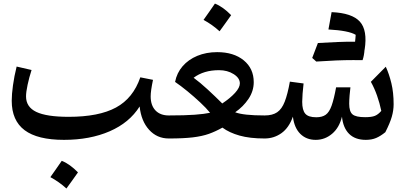

<svg xmlns="http://www.w3.org/2000/svg" viewBox="-20 -784 2302 1087"><path d="M770.5 -181.2Q712.9 -89.4 601.1 -40.8Q489.3 7.8 342.3 7.8Q192.4 7.8 119.4 -46.9Q46.4 -101.6 46.4 -213.4Q46.4 -250.5 53.5 -301.5Q60.5 -352.5 74.2 -407.2L158.7 -387.7Q145 -345.2 136.2 -304Q127.4 -262.7 127.4 -238.3Q127.4 -178.2 185.5 -150.4Q243.7 -122.6 368.7 -122.6Q539.6 -122.6 636.7 -175.3Q733.9 -228 774.4 -346.2L846.2 -332Q833 -269.5 833 -238.3Q833 -187.5 860.1 -158.9Q887.2 -130.4 935.5 -130.4H936V0H935.5Q868.7 0 824 -49.3Q779.3 -98.6 770.5 -181.2ZM329.6 126.5Q353 135.7 376 152.3Q398.9 168.9 421.4 191.9Q405.8 214.4 389.4 237.1Q373 259.8 356 283.2Q314.9 245.6 265.1 218.8Q281.7 195.3 297.6 172.6Q313.5 149.9 329.6 126.5Z M1209.5 -488.8Q1303.2 -488.8 1359.9 -442.4Q1416.5 -396 1416.5 -318.8Q1416.5 -268.6 1387 -224.4Q1357.4 -180.2 1311.5 -148.4Q1357.4 -130.4 1478 -130.4H1478.5V0H1478Q1394 0 1336.2 -16.4Q1278.3 -32.7 1239.3 -61.5Q1200.2 -39.6 1162.4 -26.1Q1124.5 -12.7 1071.8 -6.3Q1019 0 936 0Q929.7 0 923.8 -7.6Q918 -15.1 918 -34.7V-95.7Q918 -114.7 923.1 -122.6Q928.2 -130.4 936 -130.4Q1027.8 -130.4 1082.8 -134.5Q1137.7 -138.7 1169.4 -145.5Q1147.5 -172.4 1113 -204.6Q1078.6 -236.8 1041 -267.6Q1003.4 -298.3 971.2 -320.3Q981 -371.1 1013.7 -408.9Q1046.4 -446.8 1096.9 -467.8Q1147.5 -488.8 1209.5 -488.8ZM1219.7 -386.7Q1133.3 -386.7 1076.2 -343.8Q1112.3 -317.4 1155.5 -277.6Q1198.7 -237.8 1238.3 -198.2Q1283.7 -228.5 1310.8 -258.3Q1337.9 -288.1 1337.9 -312Q1337.9 -342.3 1302.7 -364.5Q1267.6 -386.7 1219.7 -386.7ZM1196.8 -763.7Q1220.2 -754.4 1243.2 -737.8Q1266.1 -721.2 1288.6 -698.2Q1272.9 -675.8 1256.6 -653.1Q1240.2 -630.4 1223.1 -606.9Q1182.1 -644.5 1132.3 -671.4Q1148.9 -694.8 1164.8 -717.5Q1180.7 -740.2 1196.8 -763.7Z M2051.3 7.8Q1990.7 7.8 1956.5 -26.1Q1922.4 -60.1 1916 -123.5Q1900.9 -61 1860.1 -26.6Q1819.3 7.8 1767.6 7.8Q1714.4 7.8 1680.2 -26.1Q1646 -60.1 1638.2 -123.5Q1615.7 -60.1 1573.2 -30Q1530.8 0 1478.5 0Q1469.2 0 1464.8 -7.8Q1460.4 -15.6 1460.4 -34.7V-95.7Q1460.4 -114.7 1464.8 -122.6Q1469.2 -130.4 1478.5 -130.4Q1522.5 -130.4 1549.1 -148.4Q1575.7 -166.5 1592 -208.5Q1608.4 -250.5 1621.1 -321.8L1698.7 -311.5Q1695.3 -283.7 1693.1 -254.2Q1690.9 -224.6 1690.9 -207.5Q1690.9 -160.6 1708.3 -140.4Q1725.6 -120.1 1770.5 -120.1Q1804.2 -120.1 1824.2 -134.5Q1844.2 -148.9 1857.4 -185.8Q1870.6 -222.7 1882.8 -289.6H1963.9Q1961.4 -272.9 1959.2 -244.1Q1957 -215.3 1957 -196.8Q1957 -152.3 1975.8 -136.5Q1994.6 -120.6 2047.4 -120.6Q2084 -120.6 2102.5 -128.2Q2121.1 -135.7 2138.7 -156.2Q2129.4 -200.7 2114.7 -242.4Q2100.1 -284.2 2079.6 -320.8L2164.1 -406.2Q2183.1 -365.2 2195.8 -312.7Q2208.5 -260.3 2208.5 -193.8Q2208.5 -159.2 2198.2 -123.3Q2188 -87.4 2161.6 -35.6Q2134.8 -13.7 2109.6 -2.9Q2084.5 7.8 2051.3 7.8ZM2032.7 -443.4 1980 -443.8Q1890.1 -443.8 1770.5 -435.5Q1762.2 -443.8 1747.6 -456.1Q1755.9 -478 1763.9 -498.8Q1772 -519.5 1779.8 -540.5Q1913.6 -547.9 1949.2 -547.9H1990.2Q1991.2 -557.6 1992.2 -567.4Q1993.2 -577.1 1993.7 -586.9Q1954.1 -610.8 1839.4 -617.2L1857.4 -715.3Q1973.1 -710.4 2017.3 -661.6Q2061.5 -612.8 2044.4 -502.9L2043.9 -503.4Q2041.5 -468.8 2032.7 -443.4Z"/></svg>

Font: Pinar SemiBold
Style: Regular
Weight: 600
Designer: Amin Abedi
Version: Version 3.000